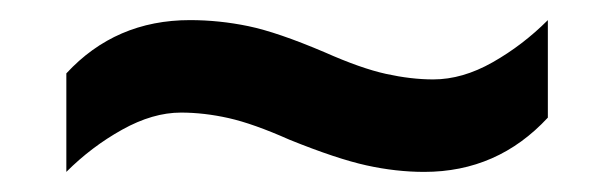

<svg xmlns="http://www.w3.org/2000/svg" viewBox="-20 -448 612 191"><path d="M268 -309Q232 -325 207.5 -330.5Q183 -336 160 -336Q132 -336 101.5 -319Q71 -302 46 -277V-375Q95 -428 169 -428Q198 -428 227 -422Q256 -416 303 -396Q339 -380 364 -374.5Q389 -369 411 -369Q440 -369 470 -386Q500 -403 525 -428V-331Q475 -277 402 -277Q374 -277 344.5 -283.5Q315 -290 268 -309Z"/></svg>

Font: Noto Sans New Tai Lue SemiBold
Style: Regular
Weight: 600
Version: Version 2.003